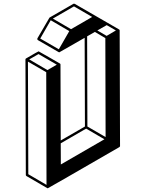

<svg xmlns="http://www.w3.org/2000/svg" viewBox="-20 -925 772 1020"><path d="M233.9 75.2 231.9 74.7 230.5 74.2 120.6 10.3Q117.2 8.3 117.2 4.4L115.2 -609.9Q115.7 -613.3 118.7 -614.7Q183.1 -652.3 185.1 -652.3Q186.5 -652.3 242.7 -619.6Q298.8 -586.9 299.3 -586.9V-586.4H299.8L300.3 -585.4Q300.3 -585 300.8 -585V-584.5Q301.3 -584 301.3 -582.5V-582Q301.8 -582 302.7 -178.7L431.2 -252.9L429.7 -724.1Q296.4 -647 294.9 -647Q293.5 -647 293 -647.2Q292.5 -647.5 292 -647.9L181.2 -711.9Q178.2 -713.9 178.2 -717.8Q178.2 -719.7 178.7 -721.2Q242.2 -830.6 242.7 -831.1Q243.2 -831.5 243.7 -831.5V-832L371.1 -905.3H374L376.5 -904.8L613.3 -768.1Q613.8 -767.6 614 -767.6Q614.3 -767.6 614.3 -767.1L614.7 -766.1H615.2V-765.6L615.7 -763.7L617.7 -149.4Q617.2 -145.5 614.3 -143.6Q235.8 75.2 233.9 75.2ZM546.4 -734.4 595.7 -763.2 546.9 -791.5 497.1 -763.2ZM541 -196.8 539.6 -722.7 483.9 -755.4 442.9 -731.9 444.3 -252.9ZM357.4 -770 469.7 -835 373 -891.1 260.7 -826.2ZM292.5 -663.1 348.1 -759.8 249.5 -817.4 193.8 -720.2ZM303.2 -51.3 534.7 -185.1 437.5 -241.7 302.7 -163.6ZM227.1 57.1 225.6 -541.5 128.4 -597.7 130.4 0.5ZM231.9 -552.7 281.7 -581.5 184.6 -637.7 135.3 -609.4Z"/></svg>

Font: 3D Isometric
Style: Bold
Weight: 700
Designer: GGBotNet
Foundry: GGBotNet
Version: 1.14